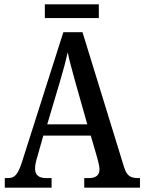

<svg xmlns="http://www.w3.org/2000/svg" viewBox="-20 -862 663 882"><path d="M186 -779H434V-842H186ZM2 0H217V-44H192C156 -44 141 -60 141 -88C141 -105 147 -128 152 -144L179 -239H397L427 -136C432 -118 437 -97 437 -84C437 -58 421 -44 389 -44H367V0H623V-44H614C579 -44 562 -55 550 -94L359 -714H271L82 -121C62 -58 47 -44 16 -44H2ZM197 -291 255 -486C270 -536 282 -581 291 -622C299 -581 313 -534 328 -478L381 -291Z"/></svg>

Font: Noto Serif Condensed Medium
Style: Regular
Weight: 500
Width: 3
Designer: Monotype Design Team
Foundry: Monotype Imaging Inc.
Version: Version 2.015